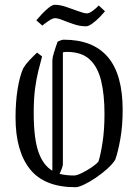

<svg xmlns="http://www.w3.org/2000/svg" viewBox="-20 -774 578 803"><path d="M156 -538Q148 -508 140 -476Q132 -444 126.5 -402.5Q121 -361 121 -302Q121 -196 140.5 -139.5Q160 -83 199 -60V-522Q199 -532 205.5 -553.5Q212 -575 221 -600Q238 -608 247 -608Q369 -608 431 -535.5Q493 -463 493 -314Q493 -248 483.5 -194Q474 -140 462 -106Q450 -87 427.5 -67Q405 -47 379 -29.5Q353 -12 330.5 -1.5Q308 9 296 9Q165 9 105 -67Q45 -143 45 -282Q45 -347 53.5 -400.5Q62 -454 77 -488Q87 -505 102.5 -521.5Q118 -538 135 -554ZM243 -88Q243 -76 229 -47Q255 -40 290 -40Q301 -40 322.5 -50.5Q344 -61 364.5 -75Q385 -89 392 -99Q401 -127 409 -179Q417 -231 417 -298Q417 -378 403 -436Q389 -494 355 -525.5Q321 -557 259 -557Q252 -557 243 -555ZM340 -664Q315 -664 289.5 -672.5Q264 -681 243 -689.5Q222 -698 210 -698Q200 -698 182.5 -686Q165 -674 157 -667L132 -689Q140 -699 154.5 -714.5Q169 -730 184 -742Q199 -754 210 -754Q230 -754 257 -745Q284 -736 308 -727Q332 -718 344 -718Q353 -718 368 -729Q383 -740 393 -751L419 -727Q411 -717 396.5 -702Q382 -687 366 -675.5Q350 -664 340 -664Z"/></svg>

Font: Grenze Gotisch Light
Style: Regular
Weight: 300
Designer: Renata Polastri
Foundry: Omnibus-Type
Version: Version 1.001